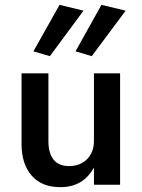

<svg xmlns="http://www.w3.org/2000/svg" viewBox="-20 -763 585 793"><path d="M186 -531 325 -719 226 -743 118 -551ZM359 -531 499 -719 399 -743 292 -551ZM180 -180V-460H69V-168Q69 -86 110.5 -38Q152 10 229 10Q277 10 311.5 -10.5Q346 -31 368 -71V0H476V-460H368V-180Q368 -149 355 -126Q342 -103 319 -90Q296 -77 266 -77Q222 -77 201 -104Q180 -131 180 -180Z"/></svg>

Font: Jost Medium
Style: Regular
Weight: 500
Version: Version 3.710